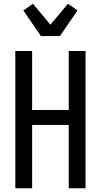

<svg xmlns="http://www.w3.org/2000/svg" viewBox="-20 -1008 540 1028"><path d="M62 0V-735H152V-419H348V-735H438V0H348V-339H152V0ZM199 -815 105 -952 156 -988 250 -876 344 -988 395 -952 301 -815Z"/></svg>

Font: Iosevka Medium
Style: Regular
Weight: 500
Monospace: yes
Designer: Belleve Invis
Foundry: Belleve Invis
Version: Version 32.5.0; ttfautohint (v1.8.4)